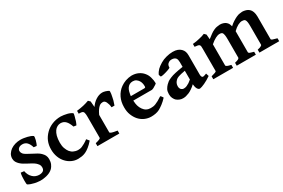

<svg xmlns="http://www.w3.org/2000/svg" viewBox="62 -1249 3016 2044"><g transform="rotate(-30 1570.0 -227.0)"><path d="M381.8 -138.2Q381.8 -104 371.1 -79.1Q358.9 -52.2 344.2 -37.1Q328.1 -21 306.2 -9.8Q289.1 -1 263.2 5.9Q245.1 10.7 222.2 13.2Q196.3 15.1 188 15.1Q184.1 15.1 178 14.6Q171.9 14.2 165 13.2Q158.2 12.2 153.8 12.2Q136.7 11.2 117.2 5.9Q94.2 1 79.1 -4.9Q60.1 -11.7 43.9 -21Q40 -22.9 39.1 -38.1Q38.1 -49.3 38.1 -76.2Q38.1 -90.3 40 -122.1Q41 -141.1 46.9 -164.1L86.9 -159.2Q90.8 -136.2 103 -111.8Q111.8 -93.8 129.9 -76.2Q146 -60.1 165 -53.2Q186 -45.4 205.1 -44.9Q239.3 -44.9 256.8 -58.1Q273.9 -70.3 273.9 -100.1Q273.9 -121.1 264.2 -134.8Q251 -152.8 238 -163.8Q225.1 -174.8 200.2 -189L157.2 -211.9Q151.4 -214.8 116.2 -234.9Q99.1 -244.6 80.1 -262.2Q64.9 -276.4 53.2 -295.9Q43.5 -313 43 -337.9Q43 -368.7 58.1 -393.1Q74.2 -418 97.2 -434.1Q122.1 -451.2 153.1 -460.2Q184.1 -469.2 216.8 -469.2Q238.8 -469.2 259.8 -465.8Q273.9 -463.9 299.8 -458Q323.7 -452.1 335.9 -446.8Q356 -438 363.8 -431.2Q365.7 -428.2 364.7 -415Q363.8 -401.9 358.9 -383.8Q356 -371.6 348.1 -350.1Q341.3 -332 335.9 -325.2L301.8 -329.1Q289.6 -372.1 267.1 -395Q245.1 -417 211.9 -417Q183.1 -417 167 -403.8Q149.9 -389.6 149.9 -370.1Q149.9 -355 158.2 -341.8Q166 -327.6 180.2 -318.8Q195.3 -308.1 215.8 -297.9L262.2 -272.9Q284.2 -261.7 305.2 -250Q328.1 -236.8 342.8 -222.2Q362.8 -202.1 371.1 -186Q381.8 -164.1 381.8 -138.2Z M854 -92.8Q820.8 -54.7 794.9 -35.2Q767.1 -13.2 744.1 -2.9Q718.3 8.3 697.8 11.2Q668 15.1 651.9 15.1Q610.8 15.1 576.2 -1Q540 -17.1 512.2 -46.9Q483.4 -76.7 466.8 -120.1Q449.7 -165 450.2 -216.8Q450.2 -270 468.8 -314.9Q486.8 -357.9 523.9 -395Q558.1 -429.2 606.9 -449.2Q655.8 -469.2 712.9 -469.2Q729 -469.2 750 -465.8Q764.2 -463.9 790 -458Q807.1 -454.1 825.2 -445.8Q842.3 -438 850.1 -430.2Q850.1 -424.3 849.1 -417.2Q848.1 -410.2 843.8 -394Q840.8 -381.8 835.9 -367.2Q835 -363.3 832.5 -353.8Q830.1 -344.2 828.1 -339.8Q822.3 -323.7 818.8 -316.9Q814.9 -307.1 812 -303.2L778.8 -308.1Q761.7 -357.9 738.8 -381.8Q714.8 -407.7 676.8 -408.2Q654.8 -408.2 635.7 -397.9Q614.7 -386.7 601.1 -367.2Q585 -344.2 576.2 -312Q567.4 -278.8 566.9 -231.9Q566.9 -190.9 577.1 -162.1Q589.4 -128.9 604 -110.8Q623 -87.9 645 -79.1Q671.9 -66.9 694.8 -66.9Q704.6 -66.9 721.2 -68.8Q733.4 -69.8 749 -77.1Q757.8 -81.1 783.2 -94.2Q802.7 -105 828.1 -124Z M1299.3 -446.8Q1302.2 -445.3 1302.7 -435.1Q1302.7 -429.2 1300.8 -409.2Q1298.8 -392.1 1294.4 -375Q1292.5 -369.1 1290.5 -357.2Q1288.6 -345.2 1286.6 -338.9Q1284.7 -332 1281 -321Q1277.3 -310.1 1276.4 -307.1Q1270.5 -287.1 1268.6 -283.2H1232.4Q1231.4 -302.2 1226.6 -319.8Q1223.6 -332 1215.3 -350.1Q1210.4 -362.3 1199.7 -371.1Q1191.9 -377.9 1178.7 -377.9Q1168.9 -377.9 1156.7 -375Q1145.5 -372.1 1132.3 -360.8Q1119.1 -348.6 1106.4 -331.1Q1092.3 -311 1077.6 -278.8V-64.9Q1077.6 -57.1 1097.7 -49.8Q1113.8 -43.9 1164.6 -36.1V0H895.5V-36.1Q960.4 -51.3 960.4 -64.9V-324.2Q960.4 -344.2 959.5 -351.1Q958 -361.8 956.5 -369.1Q955.6 -374 953.6 -379.9Q952.6 -381.8 951.2 -383.3Q949.7 -384.8 949.7 -386.2Q944.8 -391.1 942.4 -392.1Q936.5 -395 932.6 -396Q924.8 -397.9 918.5 -397.9Q904.3 -397.9 895.5 -398.9V-434.1Q905.3 -436 922.4 -438Q939.5 -439.9 942.4 -440.9Q968.3 -444.8 979.5 -448.2L1012.7 -457Q1026.9 -460.9 1049.3 -469.2L1070.8 -448.2L1076.7 -377Q1090.3 -396.5 1106.4 -413.1Q1125.5 -432.1 1141.6 -441.9Q1163.6 -456.1 1181.6 -461.9Q1201.7 -468.8 1222.7 -469.2Q1240.7 -469.2 1261.5 -462.9Q1282.2 -456.5 1299.3 -446.8Z M1497.6 -376Q1485.4 -358.9 1479.5 -335.9Q1471.7 -305.2 1469.2 -283.2H1632.3Q1643.6 -283.2 1647.5 -287.1Q1650.4 -290 1650.4 -300.8Q1650.4 -320.8 1647.5 -334Q1642.6 -356 1633.3 -370.1Q1623.5 -386.2 1606.4 -398.2Q1589.4 -410.2 1565.4 -410.2Q1541.5 -410.2 1525.4 -401.1Q1509.3 -392.1 1497.6 -376ZM1767.6 -269Q1760.7 -262.2 1754.4 -257.8Q1747.6 -252.9 1736.3 -247.1Q1735.4 -246.1 1728.3 -241.9Q1721.2 -237.8 1717.3 -235.8Q1713.4 -233.9 1706.8 -231.9Q1700.2 -230 1699.2 -229H1468.3Q1470.2 -188 1477.5 -164.1Q1485.4 -136.2 1502.4 -112.8Q1518.6 -89.8 1539.6 -79.1Q1562 -66.9 1590.3 -66.9Q1600.1 -66.9 1620.6 -68.8Q1632.8 -69.8 1651.4 -77.1Q1669.4 -84 1689.5 -95.2Q1717.3 -111.3 1739.3 -126Q1743.2 -124 1746.6 -121.1Q1750.5 -117.2 1754.4 -110.8Q1756.3 -107.9 1757.8 -106Q1759.3 -104 1760.3 -102.1Q1761.2 -100.1 1762.5 -98.1Q1763.7 -96.2 1764.6 -95.2Q1733.9 -62 1704.6 -40Q1675.3 -18.1 1652.3 -5.9Q1630.4 5.4 1603.5 10.3Q1576.7 15.1 1549.3 15.1Q1510.3 15.1 1471.2 -2Q1435.1 -18.1 1407.2 -48.8Q1380.4 -78.6 1363.3 -122.1Q1347.2 -163.1 1347.7 -215.8Q1347.7 -282.7 1372.6 -334Q1399.4 -389.2 1447.3 -422.9Q1458.5 -430.7 1476.6 -440.9Q1490.7 -448.7 1509.3 -455.1Q1533.2 -462.9 1545.4 -464.8Q1569.3 -468.8 1582.5 -469.2Q1629.4 -469.2 1665.5 -452.1Q1699.7 -436 1722.7 -408.2Q1746.6 -380.4 1756.3 -344.2Q1767.6 -306.2 1767.6 -269Z M1999.5 -70.8Q2005.4 -70.8 2019.5 -73.2Q2027.3 -74.2 2041.5 -81.1Q2064.5 -92.3 2069.3 -96.2Q2080.6 -104 2102.5 -122.1V-230Q2086.4 -228 2053.2 -220.2Q2030.3 -215.3 2019.5 -210.9Q2005.4 -206.1 1997.6 -201.2Q1988.8 -195.3 1982.4 -189Q1969.2 -175.8 1962.4 -162.1Q1954.6 -146 1954.1 -126Q1954.1 -107.9 1958.5 -99.1Q1963.4 -87.9 1970.2 -82Q1977.5 -76.2 1985.4 -73.2Q1990.7 -70.8 1999.5 -70.8ZM2294.4 -55.2Q2257.3 -31.2 2251.5 -27.8Q2215.3 -8.8 2209.5 -5.9Q2189.9 2.9 2173.3 8.8Q2156.2 14.6 2148.4 15.1Q2130.4 15.1 2118.4 -5.9Q2106.4 -26.9 2103.5 -63Q2082.5 -42 2058.1 -25.9Q2033.2 -8.8 2016.1 -2Q1997.1 5.9 1976.6 11.2Q1959.5 15.1 1941.4 15.1Q1919.4 15.1 1901.4 7.8Q1881.8 0.5 1865.2 -13.2Q1853 -22.9 1840.3 -48.8Q1830.6 -68.8 1830.6 -98.1Q1830.6 -132.3 1842.3 -154.8Q1855.5 -178.7 1872.6 -195.8Q1886.7 -210 1899.4 -219.2Q1913.6 -229 1940.4 -240.2Q1969.2 -252.4 2004.4 -259.8Q2042.5 -268.6 2102.5 -277.8V-335Q2102.5 -350.1 2099.4 -364Q2096.2 -377.9 2089.4 -386.2Q2081.5 -395 2069.3 -399.9Q2056.2 -404.8 2039.6 -404.8Q2026.4 -404.8 2015.1 -400.9Q2007.3 -397.9 1995.1 -388.2Q1985.4 -380.4 1981.4 -369.1Q1976.6 -355 1977.5 -342.8Q1977.5 -338.9 1969.2 -335Q1960.4 -330.6 1948.2 -326.2Q1940.4 -323.2 1920.4 -317.1Q1900.4 -311 1891.1 -309.1Q1875 -305.2 1865.2 -304.2Q1854.5 -302.7 1850.1 -304.2L1840.3 -330.1Q1852.5 -359.9 1877.4 -384.8Q1897.5 -404.8 1936.5 -428.2Q1969.7 -448.2 2009.3 -458Q2051.3 -469.2 2090.3 -469.2Q2124.5 -469.2 2148.4 -460.2Q2172.4 -451.2 2188.5 -435.1Q2205.6 -418 2212.4 -397.9Q2219.2 -377.9 2219.2 -352.1V-116.2Q2219.2 -96.2 2225.3 -87.2Q2231.4 -78.1 2239.3 -78.1Q2240.2 -78.1 2242.7 -78.6Q2245.1 -79.1 2246.6 -79.1Q2249.5 -79.1 2255.4 -81.1Q2256.3 -81.1 2258.3 -82Q2260.3 -83 2262.7 -83.5Q2265.1 -84 2267.6 -85Q2270.5 -85.9 2274.4 -87.4Q2278.3 -88.9 2283.2 -90.8Z M2886.7 0V-36.1Q2911.6 -42 2916 -43.9Q2922.9 -46.9 2933.1 -51.8Q2939.9 -55.7 2941.9 -59.1Q2943.8 -63 2943.8 -64.9V-293.9Q2943.8 -323.7 2940.9 -341.8Q2938 -360.8 2931.9 -369.9Q2925.8 -378.9 2916 -381.8Q2904.8 -384.8 2893.1 -384.8Q2871.1 -384.8 2841.8 -370.1Q2812 -354 2781.7 -324.2V-64.9Q2781.7 -61 2783.7 -59.1Q2788.6 -54.2 2793 -51.8Q2794.9 -50.8 2797.4 -49.8Q2799.8 -48.8 2804.4 -47.4Q2809.1 -45.9 2812 -44.9Q2825.2 -40 2842.8 -36.1V0H2607.9V-36.1Q2629.9 -42 2635.7 -43.9Q2649.9 -49.8 2653.8 -51.8Q2655.8 -52.7 2662.1 -59.1Q2665 -62 2665 -64.9V-293.9Q2665 -323.7 2662.1 -341.8Q2658.2 -362.8 2653.8 -370.1Q2647.9 -378.9 2639.6 -381.8Q2630.9 -384.8 2616.7 -384.8Q2594.7 -384.8 2566.9 -370.1Q2536.1 -354 2502 -324.2V-64.9Q2502 -57.6 2517.1 -49.8Q2529.3 -43.9 2563 -36.1V0H2319.8V-36.1Q2356 -45.9 2368.7 -50.8Q2384.8 -56.6 2384.8 -64.9V-335.9Q2384.8 -359.9 2383.8 -367.2Q2381.8 -379.4 2376 -385.3Q2370.1 -391.1 2356.9 -394Q2353 -395 2319.8 -398.9V-434.1Q2342.8 -437 2365.7 -439.9Q2381.8 -441.9 2404.8 -448.2Q2428.7 -454.1 2439.9 -457Q2445.8 -459 2457.8 -463.4Q2469.7 -467.8 2473.6 -469.2L2495.1 -448.2L2500 -388.2Q2509.8 -397 2550.8 -426.8Q2572.8 -442.9 2593.8 -452.1Q2618.7 -463.4 2632.8 -464.8Q2656.7 -468.8 2669.9 -469.2Q2692.9 -469.2 2710.9 -462.9Q2731.9 -456.1 2741.7 -446.8Q2755.9 -434.6 2761.7 -423.8Q2769.5 -408.7 2772.9 -395L2774.9 -388.2Q2803.7 -414.1 2824.7 -426.8Q2853.5 -444.8 2870.1 -452.1Q2895 -463.4 2908.7 -464.8Q2932.6 -468.8 2944.8 -469.2Q2964.8 -469.2 2989.7 -461.9Q3009.8 -456.1 3026.9 -440.9Q3043 -426.8 3051.8 -401.9Q3060.5 -377.9 3061 -344.2V-64.9Q3061 -58.1 3075.7 -51.8Q3086.9 -47.9 3129.9 -36.1V0Z"/></g></svg>

Font: Gentium Basic
Style: Bold
Weight: 700
Designer: J. Victor Gaultney and Annie Olsen
Foundry: SIL International
Version: Version 1.100